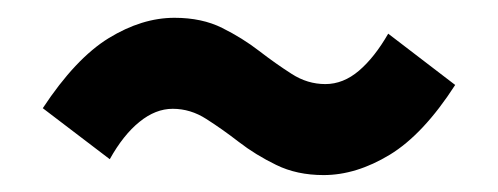

<svg xmlns="http://www.w3.org/2000/svg" viewBox="-20 -440 568 219"><path d="M349.1 -240.3Q318.6 -240.3 295 -251.9Q271.4 -263.4 252.4 -278.1Q233.4 -292.8 215.3 -304.3Q197.3 -315.9 177 -315.9Q157.4 -315.9 139.1 -301Q120.7 -286.2 105.2 -258.4L28.8 -316.6Q66.1 -373.2 104 -396.5Q141.9 -419.7 179 -419.7Q210.4 -419.7 233.5 -408.1Q256.6 -396.6 275.6 -381.9Q294.7 -367.2 312.7 -355.7Q330.7 -344.1 351.1 -344.1Q371.6 -344.1 389.5 -359.4Q407.3 -374.6 422.8 -401.6L499.2 -343.1Q462.9 -286.8 424.6 -263.5Q386.3 -240.3 349.1 -240.3Z"/></svg>

Font: Source Sans 3
Style: Regular
Weight: 200
Designer: Paul D. Hunt
Foundry: Adobe
Version: Version 3.046;hotconv 1.0.118;makeotfexe 2.5.65603